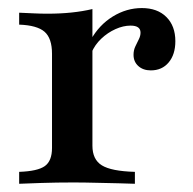

<svg xmlns="http://www.w3.org/2000/svg" viewBox="-20 -447 469 467"><path d="M26.6 0V-29Q71.8 -30.6 89.1 -43.1Q106.5 -55.6 106.5 -87.1V-316.1Q106.5 -354 88.3 -369.8Q70.2 -385.5 26.6 -387.1V-416.1Q46.8 -415.3 62.5 -414.5Q78.2 -413.7 96 -413.7Q157.3 -413.7 204.8 -425V-92.7Q204.8 -58.9 227.8 -44.8Q250.8 -30.6 308.1 -29V0Q293.5 -0.8 268.5 -1.2Q243.5 -1.6 214.5 -2.4Q185.5 -3.2 158.1 -3.2Q117.7 -3.2 81 -2Q44.4 -0.8 26.6 0ZM346.8 -275.8Q328.2 -275.8 316.5 -286.3Q304.8 -296.8 304.8 -313.7Q304.8 -325 309.3 -334.3Q313.7 -343.5 317.7 -351.6Q321.8 -359.7 321.8 -367.7Q321.8 -384.7 297.6 -384.7Q279.8 -384.7 260.9 -376.2Q241.9 -367.7 226.2 -352.8Q210.5 -337.9 202.4 -318.5L200.8 -350Q221 -386.3 254.4 -406.9Q287.9 -427.4 325 -427.4Q362.9 -427.4 384.7 -405.6Q406.5 -383.9 406.5 -346.8Q406.5 -314.5 390.3 -295.2Q374.2 -275.8 346.8 -275.8Z"/></svg>

Font: Playfair SemiBold
Style: Regular
Weight: 600
Designer: Claus Eggers Sørensen
Foundry: Claus Eggers Sørensen
Version: Version 2.001;gftools[0.9.30]